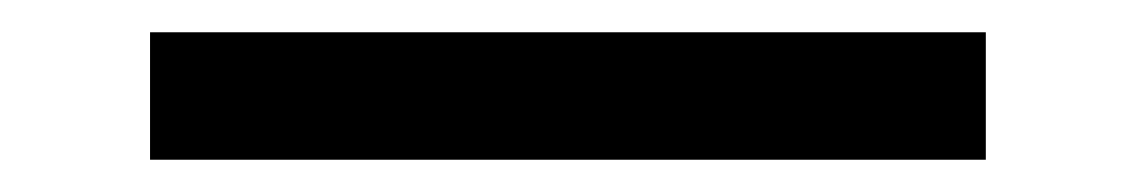

<svg xmlns="http://www.w3.org/2000/svg" viewBox="-20 16 703 119"><path d="M73 115V36H591V115Z"/></svg>

Font: DM Sans 17pt
Style: Regular
Weight: 400
Version: Version 4.004;gftools[0.9.30]